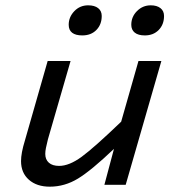

<svg xmlns="http://www.w3.org/2000/svg" viewBox="-20 -694 654 721"><path d="M452 0H372L408 -135Q323 -54 273 -23.5Q223 7 167 7Q118 7 88.5 -19Q59 -45 59 -89Q59 -104 62.5 -123Q66 -142 74 -168L159 -465H245L160 -171Q155 -151 152.5 -138.5Q150 -126 150 -116Q150 -95 163.5 -83Q177 -71 202 -71Q240 -71 287 -105.5Q334 -140 435 -237L500 -465H586ZM362 -634Q362 -602 342 -581.5Q322 -561 289 -561Q264 -561 251 -571Q238 -581 238 -601Q238 -630 259 -652Q280 -674 311 -674Q335 -674 348.5 -663.5Q362 -653 362 -634ZM596 -634Q596 -602 576 -581.5Q556 -561 524 -561Q499 -561 486 -571.5Q473 -582 473 -601Q473 -631 494.5 -652.5Q516 -674 546 -674Q569 -674 582.5 -663.5Q596 -653 596 -634Z"/></svg>

Font: Intel One Mono
Style: Italic
Weight: 400
Italic angle: -16°
Monospace: yes
Designer: Fred Shallcrass
Foundry: Frere-Jones Type LLC
Version: Version 1.400;hotconv 1.1.0;makeotfexe 2.6.0;FJTRelease1.4